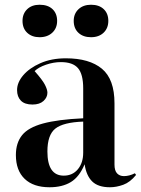

<svg xmlns="http://www.w3.org/2000/svg" viewBox="-20 -776 594 810"><path d="M189 14Q121 14 84 -21.5Q47 -57 47 -122Q47 -173 73 -205.5Q99 -238 161.5 -255Q224 -272 331 -277V-403Q331 -463 309 -488.5Q287 -514 237 -514Q206 -514 174 -503Q142 -492 126 -476Q159 -439 169.5 -418.5Q180 -398 180 -385Q180 -365 163.5 -350Q147 -335 117 -335Q84 -335 68 -351.5Q52 -368 52 -396Q52 -428 78 -458.5Q104 -489 150.5 -509.5Q197 -530 258 -530Q357 -530 410 -486Q463 -442 463 -340V-82Q463 -56 474 -44.5Q485 -33 503 -33Q525 -33 549 -45L554 -38Q529 -7 500 3.5Q471 14 444 14Q394 14 369 -10.5Q344 -35 337 -83Q315 -30 279 -8Q243 14 189 14ZM249 -35Q286 -35 308.5 -62Q331 -89 331 -132V-263Q247 -260 213.5 -233.5Q180 -207 180 -137Q180 -35 249 -35ZM364 -619Q331 -619 311 -637.5Q291 -656 291 -688Q291 -718 311 -737Q331 -756 364 -756Q398 -756 417.5 -737.5Q437 -719 437 -688Q437 -657 417 -638Q397 -619 364 -619ZM147 -619Q115 -619 95 -637.5Q75 -656 75 -688Q75 -718 94.5 -737Q114 -756 147 -756Q182 -756 201.5 -737.5Q221 -719 221 -688Q221 -657 200.5 -638Q180 -619 147 -619Z"/></svg>

Font: Literata 72pt SemiBold
Style: Regular
Weight: 600
Designer: Latin by Veronika Burian and Jose Scaglione. Greek by Irene Vlachou. Cyrillic by Vera Evstafieva.
Foundry: TypeTogether
Version: Version 3.002